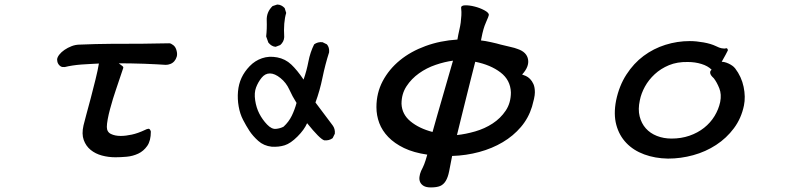

<svg xmlns="http://www.w3.org/2000/svg" viewBox="-20 -653 3540 852"><path d="M267.6 -355.5Q255.9 -354.5 249.5 -358.4Q243.2 -362.3 239.3 -368.2Q235.4 -374 234.4 -380.4Q233.4 -386.7 233.4 -389.6Q234.4 -399.4 243.2 -410.6Q252 -421.9 266.1 -431.6Q280.3 -441.4 297.9 -448.2Q315.4 -455.1 335.9 -455.1Q403.3 -458 471.2 -458.5Q539.1 -459 611.3 -459Q639.6 -459 672.9 -460Q706.1 -460.9 731.4 -460.9Q738.3 -460.9 749 -452.6Q759.8 -444.3 763.7 -427.7Q767.6 -413.1 764.2 -401.4Q760.7 -389.6 753.4 -381.3Q746.1 -373 735.8 -369.1Q725.6 -365.2 715.8 -365.2Q699.2 -366.2 673.8 -367.7Q648.4 -369.1 619.6 -370.1Q590.8 -371.1 561 -371.6Q531.2 -372.1 506.8 -372.1Q520.5 -362.3 523.9 -359.4Q527.3 -356.4 527.3 -352.5L494.1 -253.9Q488.3 -237.3 481.4 -214.8Q474.6 -192.4 468.3 -168.9Q461.9 -145.5 458 -124Q454.1 -102.5 454.1 -89.8Q454.1 -67.4 472.2 -58.6Q490.2 -49.8 515.6 -49.8Q538.1 -49.8 564.9 -55.7Q591.8 -61.5 623 -76.2Q629.9 -80.1 637.7 -81.5Q645.5 -83 649.4 -69.3Q649.4 -28.3 633.3 -5.4Q617.2 17.6 593.3 28.8Q569.3 40 542 42.5Q514.6 44.9 492.2 44.9Q460.9 44.9 432.1 37.1Q403.3 29.3 382.3 12.2Q361.3 -4.9 351.6 -31.7Q341.8 -58.6 350.6 -96.7Q353.5 -110.4 362.8 -143.6Q372.1 -176.8 382.8 -217.8Q393.6 -258.8 403.8 -300.3Q414.1 -341.8 418.9 -371.1Q401.4 -370.1 381.3 -369.1Q361.3 -368.2 341.3 -366.7Q321.3 -365.2 302.2 -362.3Q283.2 -359.4 267.6 -355.5Z M1185.5 -2Q1150.4 -5.9 1126 -27.8Q1101.6 -49.8 1086.9 -72.3Q1072.3 -94.7 1058.6 -121.1Q1044.9 -147.5 1039.1 -180.7Q1033.2 -213.9 1036.1 -247.1Q1039.1 -280.3 1051.8 -307.6Q1064.5 -335 1087.9 -359.4Q1111.3 -383.8 1142.6 -394.5Q1173.8 -405.3 1210 -398.4Q1246.1 -391.6 1272.5 -366.7Q1298.8 -341.8 1327.1 -299.8Q1340.8 -338.9 1348.6 -379.9Q1356.4 -420.9 1374 -456.1Q1389.6 -467.8 1411.1 -465.8L1430.7 -456.1Q1442.4 -442.4 1440.4 -420.9Q1422.9 -366.2 1411.1 -308.6Q1399.4 -251 1379.9 -198.2L1456.1 -96.7Q1467.8 -81.1 1465.8 -59.6L1456.1 -40Q1440.4 -28.3 1418.9 -30.3Q1399.4 -36.1 1342.8 -106.4Q1330.1 -77.1 1299.8 -46.9Q1269.5 -16.6 1243.2 -8.3Q1216.8 0 1185.5 -2ZM1238.3 -90.8Q1261.7 -112.3 1274.9 -139.6Q1288.1 -167 1295.9 -196.3Q1277.3 -225.6 1263.7 -255.9Q1250 -286.1 1224.6 -306.6Q1199.2 -327.1 1177.7 -327.1Q1156.2 -327.1 1140.6 -307.6Q1125 -288.1 1116.2 -264.6Q1107.4 -241.2 1112.3 -208Q1117.2 -174.8 1130.9 -148.4Q1144.5 -122.1 1165 -100.6Q1185.5 -79.1 1204.6 -81.1Q1223.6 -83 1238.3 -90.8ZM1223.6 -453.1 1203.1 -445.3Q1185.5 -446.3 1170.9 -463.9L1161.1 -491.2Q1165 -525.4 1163.6 -562.5Q1162.1 -599.6 1189.5 -626L1210 -632.8Q1228.5 -632.8 1243.2 -617.2L1250 -595.7Q1237.3 -553.7 1241.2 -488.3Q1240.2 -467.8 1223.6 -453.1Z M2026.4 -616.2Q2024.4 -628.9 2043.5 -629.4Q2062.5 -629.9 2085.9 -624Q2109.4 -618.2 2129.4 -607.4Q2149.4 -596.7 2149.4 -586.9Q2149.4 -585 2146 -576.2Q2142.6 -567.4 2137.7 -556.6Q2132.8 -545.9 2130.4 -538.6Q2127.9 -531.2 2125.5 -523.4Q2123 -515.6 2120.6 -504.4Q2118.2 -493.2 2114.3 -473.6Q2132.8 -471.7 2159.2 -465.8Q2185.5 -460 2202.1 -455.1Q2220.7 -450.2 2243.2 -445.3Q2265.6 -440.4 2277.3 -435.5Q2317.4 -421.9 2323.2 -389.6Q2329.1 -357.4 2296.9 -322.3Q2303.7 -320.3 2313.5 -315.9Q2323.2 -311.5 2332 -302.7Q2340.8 -293.9 2347.2 -279.8Q2353.5 -265.6 2353.5 -243.2Q2353.5 -231.4 2349.6 -213.9Q2345.7 -196.3 2340.8 -179.7Q2325.2 -128.9 2291.5 -89.4Q2257.8 -49.8 2210.9 -22Q2164.1 5.9 2106.4 21.5Q2048.8 37.1 1986.3 39.1Q1978.5 80.1 1973.1 106.9Q1967.8 133.8 1958 149.9Q1948.2 166 1933.1 172.4Q1918 178.7 1891.6 178.7Q1872.1 178.7 1860.8 172.4Q1849.6 166 1844.7 155.8Q1839.8 145.5 1841.3 132.3Q1842.8 119.1 1848.6 105.5Q1856.4 90.8 1862.3 76.2Q1868.2 61.5 1876 33.2Q1815.4 24.4 1772.9 3.9Q1730.5 -16.6 1703.1 -44.9Q1675.8 -73.2 1663.1 -106.9Q1650.4 -140.6 1650.4 -177.7Q1650.4 -240.2 1678.2 -293Q1706.1 -345.7 1754.4 -385.3Q1802.7 -424.8 1868.2 -448.7Q1933.6 -472.7 2009.8 -477.5Q2013.7 -501 2018.1 -519.5Q2022.5 -538.1 2024.4 -552.7Q2026.4 -569.3 2027.3 -584.5Q2028.3 -599.6 2026.4 -616.2ZM1990.2 -383.8Q1953.1 -378.9 1913.1 -365.2Q1873 -351.6 1839.4 -327.6Q1805.7 -303.7 1783.7 -270Q1761.7 -236.3 1761.7 -192.4Q1763.7 -145.5 1801.8 -114.3Q1839.8 -83 1899.4 -67.4Q1909.2 -103.5 1920.9 -143.6Q1932.6 -183.6 1944.3 -224.6Q1956.1 -265.6 1967.8 -306.2Q1979.5 -346.7 1990.2 -383.8ZM2007.8 -53.7Q2045.9 -57.6 2088.4 -69.8Q2130.9 -82 2166 -105Q2201.2 -127.9 2224.1 -162.1Q2247.1 -196.3 2247.1 -243.2Q2245.1 -297.9 2201.2 -331.5Q2157.2 -365.2 2088.9 -378.9Q2080.1 -343.8 2069.8 -303.7Q2059.6 -263.7 2049.3 -221.7Q2039.1 -179.7 2028.3 -137.2Q2017.6 -94.7 2007.8 -53.7Z M3206.1 -438.5Q3210 -434.6 3210 -429.7Q3207 -422.9 3200.2 -410.6Q3193.4 -398.4 3182.6 -378.9Q3192.4 -378.9 3203.1 -375Q3213.9 -371.1 3222.2 -366.2Q3230.5 -361.3 3235.8 -356.4Q3241.2 -351.6 3242.2 -349.6Q3270.5 -312.5 3279.8 -267.6Q3289.1 -222.7 3281.2 -184.6Q3269.5 -127.9 3236.8 -84Q3204.1 -40 3157.7 -9.8Q3111.3 20.5 3056.2 35.6Q3001 50.8 2944.3 50.8Q2886.7 49.8 2838.9 32.2Q2791 14.6 2759.3 -18.6Q2727.5 -51.8 2714.8 -99.1Q2702.1 -146.5 2713.9 -207Q2727.5 -272.5 2759.8 -322.3Q2792 -372.1 2835.9 -404.8Q2879.9 -437.5 2932.6 -454.1Q2985.4 -470.7 3041 -470.7Q3069.3 -470.7 3102.1 -464.8Q3134.8 -459 3157.2 -448.2Q3172.9 -440.4 3181.2 -439Q3189.5 -437.5 3193.8 -437.5Q3198.2 -437.5 3200.2 -438.5Q3202.1 -439.5 3206.1 -438.5ZM3147.5 -305.7Q3145.5 -307.6 3141.1 -312Q3136.7 -316.4 3133.8 -321.8Q3130.9 -327.1 3131.3 -333Q3131.8 -338.9 3137.7 -343.8Q3121.1 -360.4 3092.8 -369.1Q3064.5 -377.9 3032.2 -377.9Q2985.4 -378.9 2948.7 -363.8Q2912.1 -348.6 2885.3 -323.7Q2858.4 -298.8 2841.8 -268.6Q2825.2 -238.3 2819.3 -208Q2810.5 -168 2818.4 -136.7Q2826.2 -105.5 2845.7 -83.5Q2865.2 -61.5 2895 -49.8Q2924.8 -38.1 2960 -38.1Q3002.9 -38.1 3039.6 -50.8Q3076.2 -63.5 3104.5 -85.9Q3132.8 -108.4 3150.9 -138.2Q3168.9 -168 3175.8 -200.2Q3182.6 -234.4 3171.9 -261.2Q3161.1 -288.1 3147.5 -305.7Z"/></svg>

Font: JasonHandwriting4
Style: Regular
Weight: 400
Version: Version 1.01.21